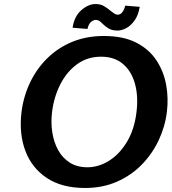

<svg xmlns="http://www.w3.org/2000/svg" viewBox="-20 -921 854 955"><path d="M403 14Q287.5 14 212.8 -35.8Q138 -85.5 106 -171Q74 -256.5 87 -364Q97 -442.5 129.8 -511Q162.5 -579.5 215.5 -631.5Q268.5 -683.5 339.2 -712.8Q410 -742 496 -742Q594 -742 658.5 -708.5Q723 -675 759 -619.5Q795 -564 806.8 -497.2Q818.5 -430.5 810 -364Q801 -290.5 769 -222.8Q737 -155 684.5 -101.5Q632 -48 561 -17Q490 14 403 14ZM415 -89Q470 -89 522 -121.2Q574 -153.5 611.2 -215Q648.5 -276.5 659 -364Q668.5 -442.5 651.2 -504.8Q634 -567 591.5 -603Q549 -639 483 -639Q414 -639 362.5 -601Q311 -563 279.5 -500.5Q248 -438 239 -364Q232.5 -312.5 240 -263.2Q247.5 -214 269 -174.8Q290.5 -135.5 327 -112.2Q363.5 -89 415 -89ZM415 -777 341 -783Q349.5 -839.5 384 -870Q418.5 -900.5 455 -901Q480.5 -901 498 -890.2Q515.5 -879.5 529 -868Q539 -860 547.8 -854Q556.5 -848 566 -848Q579 -848 588.5 -860.5Q598 -873 603 -893L675 -887Q668 -845 649.2 -819Q630.5 -793 607.8 -781Q585 -769 566 -769Q537 -769 520 -779.5Q503 -790 491 -802Q481.5 -812 474 -817Q466.5 -822 456 -822Q445.5 -822 433.2 -812.2Q421 -802.5 415 -777Z"/></svg>

Font: Expletus Sans
Style: Italic
Weight: 400
Italic angle: -7°
Designer: Jasper de Waard
Foundry: Designtown
Version: Version 7.500